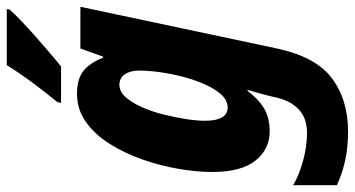

<svg xmlns="http://www.w3.org/2000/svg" viewBox="-275 -546 1046 566"><g transform="rotate(-90 248.0 -263.0)"><path d="M143 240Q93 240 53.5 230.5Q14 221 -15 207V78Q13 95 55.5 107Q98 119 139 119Q182 119 207.5 95.5Q233 72 243 31L248 9Q251 -4 256 -21.5Q261 -39 266 -56H263Q238 -23 210.5 -7Q183 9 144 9Q91 9 57.5 -33Q24 -75 24 -160Q24 -205 33 -258.5Q42 -312 60.5 -365Q79 -418 106.5 -462Q134 -506 171 -532.5Q208 -559 255 -559Q298 -559 322 -540Q346 -521 361 -482H364L388 -549H511L389 26Q365 143 301.5 191.5Q238 240 143 240ZM214 -115Q235 -115 252 -133.5Q269 -152 282.5 -182.5Q296 -213 305 -248Q314 -283 318.5 -316.5Q323 -350 323 -375Q323 -402 312 -418Q301 -434 281 -434Q261 -434 244.5 -415.5Q228 -397 215 -367.5Q202 -338 193.5 -304Q185 -270 180 -238Q175 -206 175 -182Q175 -115 214 -115ZM230 -617Q259 -652 287.5 -690.5Q316 -729 339 -766H504L503 -758Q492 -745 470 -724Q448 -703 422 -680Q396 -657 372.5 -637Q349 -617 335 -606H228Z"/></g></svg>

Font: Noto Sans Condensed ExtraBold
Style: Italic
Weight: 800
Width: 3
Italic angle: -12°
Designer: Monotype Design Team
Foundry: Monotype Imaging Inc.
Version: Version 2.013; ttfautohint (v1.8.4.7-5d5b)